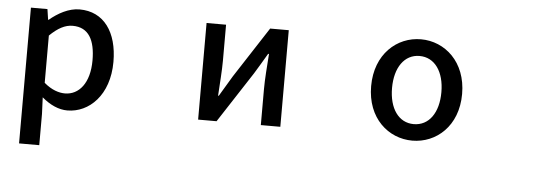

<svg xmlns="http://www.w3.org/2000/svg" viewBox="-50 -693 3101 1089"><g transform="rotate(5 1500.0 -148.5)"><path d="M87 -528V245H202V67L198 -27C245 13 294 35 343 35C467 35 580 -73 580 -262C580 -431 502 -542 363 -542C301 -542 241 -508 193 -468H190L181 -528ZM202 -110V-379C248 -424 289 -446 332 -446C424 -446 461 -375 461 -260C461 -131 401 -60 321 -60C287 -60 245 -73 202 -110Z M1087 -528V22H1192L1380 -267C1400 -299 1430 -350 1450 -384H1455C1450 -313 1444 -240 1444 -183V22H1555V-528H1449L1262 -240C1243 -207 1211 -156 1192 -123H1188C1192 -193 1198 -266 1198 -323V-528Z M2307 35C2443 35 2566 -70 2566 -253C2566 -436 2443 -542 2307 -542C2171 -542 2048 -436 2048 -253C2048 -70 2171 35 2307 35ZM2167 -253C2167 -369 2221 -447 2307 -447C2394 -447 2448 -369 2448 -253C2448 -136 2394 -59 2307 -59C2221 -59 2167 -136 2167 -253Z"/></g></svg>

Font: コーポレート・ロゴ ver3 Medium
Style: Regular
Weight: 500
Designer: [KANA_main] LOGOTYPE.JP [Source Han Sans] Ryoko NISHIZUKA 西塚涼子 (kana, bopomofo & ideographs); Paul D. Hunt (Latin, Greek
Version: Version 12.001;FEAKit 1.0